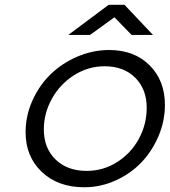

<svg xmlns="http://www.w3.org/2000/svg" viewBox="-20 -769 709 802"><path d="M265.1 -623 434.1 -749H500L619.1 -623H529.8L458 -696.8L356 -623ZM86.9 -216.8Q86.9 -285.6 115.5 -349.1Q144 -412.6 191.4 -458.7Q238.8 -504.9 303.2 -532.5Q367.7 -560.1 436 -560.1Q541 -560.1 605 -496.1Q668.9 -432.1 668.9 -331.1Q668.9 -263.7 642.1 -200.4Q615.2 -137.2 570.3 -90.3Q525.4 -43.5 462.9 -15.1Q400.4 13.2 332 13.2Q222.2 13.2 154.5 -51Q86.9 -115.2 86.9 -216.8ZM163.1 -228Q163.1 -150.9 211.9 -103Q260.7 -55.2 341.8 -55.2Q411.6 -55.2 469.7 -92.3Q527.8 -129.4 560.3 -189.7Q592.8 -250 592.8 -318.8Q592.8 -396.5 544.9 -444.3Q497.1 -492.2 417 -492.2Q348.1 -492.2 289.3 -454.8Q230.5 -417.5 196.8 -356.7Q163.1 -295.9 163.1 -228Z"/></svg>

Font: Involve
Style: Italic
Weight: 400
Italic angle: -10.5°
Designer: Stefan Peev
Foundry: Context Ltd.
Version: Version 1.001